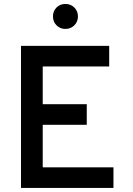

<svg xmlns="http://www.w3.org/2000/svg" viewBox="-20 -926 656 946"><path d="M83.5 0V-700H518V-598.5H190.5V-412.5H407.5V-311H190.5V-101.5H539V0ZM302 -783.5Q276 -783.5 258.5 -801.2Q241 -819 241 -845Q241 -871.5 258.5 -889Q276 -906.5 302 -906.5Q328.5 -906.5 346.2 -889Q364 -871.5 364 -845Q364 -819 346.2 -801.2Q328.5 -783.5 302 -783.5Z"/></svg>

Font: Overpass Mono SemiBold
Style: Regular
Weight: 600
Monospace: yes
Designer: Delve Withrington, Dave Bailey
Foundry: Delve Fonts LLC
Version: Version 4.000